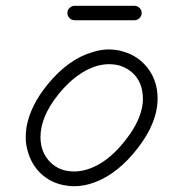

<svg xmlns="http://www.w3.org/2000/svg" viewBox="-20 -625 587 664"><path d="M238 -555Q228 -555 220.5 -562.5Q213 -570 213 -580Q213 -590 220.5 -597.5Q228 -605 238 -605H445Q455 -605 462.5 -597.5Q470 -590 470 -580Q470 -570 462.5 -562.5Q455 -555 445 -555ZM236 19Q223 19 211 17Q157 10 119 -27Q88 -58 76 -102Q69 -126 69 -147.5Q69 -169 72 -187Q85 -259 143 -331Q216 -421 301 -445Q329 -454 355.5 -454Q382 -454 405 -447Q459 -432 492 -388Q525 -344 525 -285Q525 -200 455 -111Q388 -25 309 5Q273 19 236 19ZM474 -273Q474 -279 474 -287.5Q474 -296 472 -309Q468 -336 452 -358Q429 -388 391 -399Q375 -403 356 -403Q337 -403 315 -397Q245 -376 183 -300Q120 -222 120 -151Q120 -97 155 -63Q187 -32 236 -32Q280 -32 326 -59Q373 -87 416 -143Q469 -211 474 -273Z"/></svg>

Font: TT2020Base
Style: Italic
Weight: 400
Italic angle: -15°
Version: Version 0.2.000